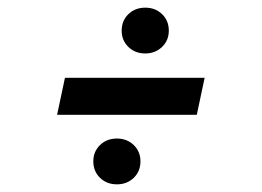

<svg xmlns="http://www.w3.org/2000/svg" viewBox="-20 -512 684 501"><path d="M359 -372.5Q332.5 -372.5 315 -389.5Q297.5 -406.5 297.5 -432Q297.5 -458 315 -475Q332.5 -492 359 -492Q385.5 -492 403 -475Q420.5 -458 420.5 -432Q420.5 -406.5 402.8 -389.5Q385 -372.5 359 -372.5ZM129 -212.5 149.5 -309H514L493.5 -212.5ZM285 -31Q258.5 -31 241 -48Q223.5 -65 223.5 -91Q223.5 -116.5 241 -133.5Q258.5 -150.5 285 -150.5Q311.5 -150.5 329 -133.5Q346.5 -116.5 346.5 -91Q346.5 -65 329 -48Q311.5 -31 285 -31Z"/></svg>

Font: Epilogue
Style: Bold Italic
Weight: 700
Italic angle: -12°
Designer: Tyler Finck
Foundry: Etcetera Type Co
Version: Version 2.111; ttfautohint (v1.8.3)